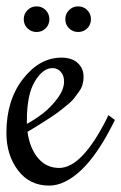

<svg xmlns="http://www.w3.org/2000/svg" viewBox="-41 -580 379 600"><path d="M144 -55.2Q215.3 -55.2 293 -210L297.9 -220.2L317.9 -205.1L313 -194.8Q262.7 -94.7 211.7 -47.4Q160.6 0 112.8 0Q51.3 0 15.1 -47.9Q-21 -95.7 -21 -165Q-21 -266.6 30.8 -333.3Q82.5 -399.9 150.9 -399.9Q183.6 -399.9 201.9 -383.1Q220.2 -366.2 220.2 -339.8Q220.2 -327.6 217 -316.2Q213.9 -304.7 205.3 -292.7Q196.8 -280.8 189.9 -272Q183.1 -263.2 167 -250.2Q150.9 -237.3 142.1 -230.5Q133.3 -223.6 111.1 -209.2Q88.9 -194.8 79.8 -189.2Q70.8 -183.6 44.9 -168Q52.2 -116.2 78.1 -85.7Q104 -55.2 144 -55.2ZM159.2 -325.2Q159.2 -344.2 148.9 -355.7Q138.7 -367.2 123 -367.2Q92.8 -367.2 67.9 -325.7Q43 -284.2 43 -204.1V-192.9Q68.4 -206.5 93.3 -225.8Q118.2 -245.1 138.7 -272.7Q159.2 -300.3 159.2 -325.2ZM113.3 -520Q113.3 -502.9 101.8 -491.5Q90.3 -480 73.2 -480Q56.6 -480 44.9 -491.5Q33.2 -502.9 33.2 -520Q33.2 -536.6 44.9 -548.3Q56.6 -560.1 73.2 -560.1Q90.3 -560.1 101.8 -548.3Q113.3 -536.6 113.3 -520ZM243.2 -520Q243.2 -502.9 231.7 -491.5Q220.2 -480 203.1 -480Q186.5 -480 174.8 -491.5Q163.1 -502.9 163.1 -520Q163.1 -536.6 174.8 -548.3Q186.5 -560.1 203.1 -560.1Q220.2 -560.1 231.7 -548.3Q243.2 -536.6 243.2 -520Z"/></svg>

Font: Rochester
Style: Regular
Weight: 400
Designer: Gillian Fisher
Foundry: Font Diner, Inc DBA Sideshow
Version: Version 1.005